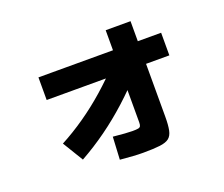

<svg xmlns="http://www.w3.org/2000/svg" viewBox="-116 -824 1231 1053"><g transform="rotate(-20 500.0 -298.0)"><path d="M156 -145Q226 -182 296 -230.5Q366 -279 432 -337Q498 -395 556 -458L661 -375Q594 -301 524.5 -238Q455 -175 381.5 -122Q308 -69 229 -25ZM553 53Q524 53 495 51Q466 49 419 45L426 -87Q466 -83 493.5 -81Q521 -79 538 -79Q561 -79 571.5 -81Q582 -83 585.5 -90Q589 -97 589 -111V-649H734V-92Q734 -43 728 -13.5Q722 16 704.5 30Q687 44 650.5 48.5Q614 53 553 53ZM154 -400V-532H870V-400Z"/></g></svg>

Font: M PLUS 2 ExtraBold
Style: Regular
Weight: 800
Version: Version 1.001